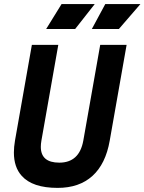

<svg xmlns="http://www.w3.org/2000/svg" viewBox="-20 -914 710 944"><path d="M263.2 9.8Q139.6 9.8 86.9 -49.3Q48.3 -91.8 48.3 -164.1Q48.3 -191.4 53.7 -222.7L136.7 -693.4H266.6L183.6 -222.7Q180.7 -206.1 180.7 -191.9Q180.7 -114.3 271.5 -114.3Q370.1 -114.3 389.6 -222.7L472.7 -693.4H602.5L519.5 -222.7Q499.5 -107.9 434.6 -49.1Q369.6 9.8 263.2 9.8ZM207 -771.5 282.7 -894H445.8L349.6 -771.5ZM431.6 -771.5 497.6 -894H670.4L564.5 -771.5Z"/></svg>

Font: CaskaydiaCove NFP
Style: Bold Italic
Weight: 700
Italic angle: -10°
Designer: Aaron Bell
Foundry: Saja Typeworks
Version: Version 2111.001; VTT 6.35;Nerd Fonts 3.1.1